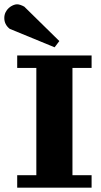

<svg xmlns="http://www.w3.org/2000/svg" viewBox="-55 -873 471 893"><path d="M371 -615V-557H282V-58H371V0H25V-58H114V-557H25V-615ZM221 -682 199 -653 -10 -739Q-35 -759 -35 -789Q-35 -804 -29 -816Q-23 -828 -14 -836Q-5 -844 5.5 -848.5Q16 -853 24 -853Q38 -853 58 -842Z"/></svg>

Font: Bigshot One
Style: Regular
Weight: 400
Designer: Gesine Todt
Foundry: Gesine Todt
Version: Version 1.000